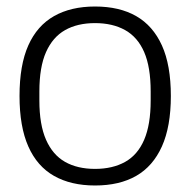

<svg xmlns="http://www.w3.org/2000/svg" viewBox="-20 -558 584 590"><path d="M272 12Q198 12 146 -17.5Q94 -47 67 -108Q40 -169 40 -263Q40 -358 67 -418.5Q94 -479 146 -508.5Q198 -538 272 -538Q347 -538 398.5 -508.5Q450 -479 477.5 -418.5Q505 -358 505 -263Q505 -169 477.5 -108Q450 -47 398.5 -17.5Q347 12 272 12ZM272 -39Q326 -39 364.5 -60.5Q403 -82 423 -128.5Q443 -175 443 -249V-277Q443 -352 423 -398Q403 -444 364.5 -465.5Q326 -487 272 -487Q218 -487 180 -465.5Q142 -444 121.5 -398Q101 -352 101 -277V-249Q101 -175 121.5 -128.5Q142 -82 180 -60.5Q218 -39 272 -39Z"/></svg>

Font: Archivo SemiBold ExtraLight
Style: Regular
Weight: 250
Version: Version 2.001